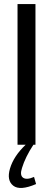

<svg xmlns="http://www.w3.org/2000/svg" viewBox="-20 -710 260 942"><path d="M147 158 157 193Q78 227 45 201Q12 175 29 117Q47 56 106 0H66V-690H154V0H144Q104 61 88 114Q76 150 93.5 162Q111 174 147 158Z"/></svg>

Font: exo2condensed_r
Style: Regular
Weight: 400
Width: 3
Designer: Natanael Gama
Version: Version 1.001;PS 001.001;hotconv 1.0.70;makeotf.lib2.5.58329